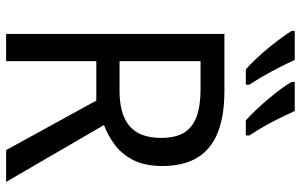

<svg xmlns="http://www.w3.org/2000/svg" viewBox="-198 -786 984 628"><g transform="rotate(90 294.0 -472.0)"><path d="M277 -714Q361 -714 415.5 -691.5Q470 -669 496.5 -624Q523 -579 523 -511Q523 -454 503.5 -416Q484 -378 453.5 -355.5Q423 -333 389 -320L575 0H471L309 -295H180V0H91V-714ZM272 -636H180V-371H276Q330 -371 364.5 -386.5Q399 -402 415 -432Q431 -462 431 -507Q431 -554 414 -582Q397 -610 361.5 -623Q326 -636 272 -636ZM343 -944Q353 -922 366.5 -894.5Q380 -867 395 -841Q410 -815 423 -796V-784H374Q358 -798 339.5 -817.5Q321 -837 302.5 -859Q284 -881 269.5 -901Q255 -921 248 -934V-944ZM176 -944Q186 -922 200 -894.5Q214 -867 229 -841Q244 -815 257 -796V-784H207Q191 -798 172.5 -817.5Q154 -837 136 -859Q118 -881 103.5 -901Q89 -921 81 -934V-944Z"/></g></svg>

Font: Noto Sans Display
Style: Regular
Weight: 400
Designer: Monotype Design Team
Foundry: Monotype Imaging Inc.
Version: Version 2.003